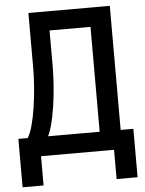

<svg xmlns="http://www.w3.org/2000/svg" viewBox="-57 -739 700 926"><g transform="rotate(-5 293.0 -275.5)"><path d="M148.4 -75.7 56.6 -87.9Q71.3 -108.9 82.3 -148.2Q93.3 -187.5 100.6 -235.8Q107.9 -284.2 111.8 -333.7Q115.7 -383.3 115.7 -424.3V-693.4H210V-427.2Q210 -384.8 206.3 -334Q202.6 -283.2 195.1 -232.9Q187.5 -182.6 176 -140.9Q164.6 -99.1 148.4 -75.7ZM14.6 141.6V-63.5H116.2V141.6ZM469.7 141.6V-63.5H571.3V141.6ZM408.2 0V-693.4H509.8V0ZM166.5 -600.6V-693.4H469.2V-600.6ZM571.3 -92.8V0H14.6V-92.8Z"/></g></svg>

Font: Cascadia Code
Style: Regular
Weight: 400
Designer: Aaron Bell
Foundry: Saja Typeworks
Version: Version 2404.023